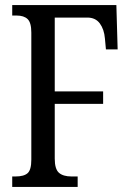

<svg xmlns="http://www.w3.org/2000/svg" viewBox="-20 -734 514 754"><path d="M28 -41H41Q74 -41 88.5 -54Q103 -67 103 -107V-606Q103 -645 88.5 -659Q74 -673 45 -673H28V-714H437L442 -540H396L392 -583Q389 -619 372 -642Q355 -665 323 -665H195V-375H385V-326H195V-111Q195 -70 211.5 -55.5Q228 -41 261 -41H285V0H28Z"/></svg>

Font: Noto Serif Cond
Style: Regular
Weight: 400
Width: 3
Designer: Monotype Design Team
Foundry: Monotype Imaging Inc.
Version: Version 1.001